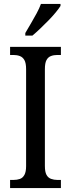

<svg xmlns="http://www.w3.org/2000/svg" viewBox="-20 -951 358 971"><path d="M31 0V-41H48Q66 -41 80.5 -46Q95 -51 103.5 -66.5Q112 -82 112 -111V-601Q112 -632 103.5 -647Q95 -662 80.5 -667.5Q66 -673 48 -673H31V-714H288V-673H270Q252 -673 237.5 -667.5Q223 -662 215 -647Q207 -632 207 -601V-112Q207 -82 215 -67Q223 -52 238 -46.5Q253 -41 270 -41H288V0ZM108 -784Q122 -808 137 -833.5Q152 -859 165.5 -884Q179 -909 187 -931H286V-921Q278 -908 262 -888.5Q246 -869 225.5 -848Q205 -827 183.5 -806.5Q162 -786 144 -771H108Z"/></svg>

Font: Noto Serif Khmer Condensed
Style: Regular
Weight: 400
Width: 3
Designer: Danh Hong and the Monotype Design Team
Foundry: Monotype Imaging Inc.
Version: Version 2.004